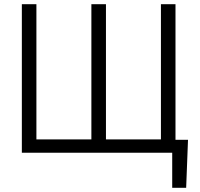

<svg xmlns="http://www.w3.org/2000/svg" viewBox="-20 -727 953 914"><path d="M866.2 167H799.8V0H84V-707H153.3V-63.5H415V-707H484.4V-63.5H746.1V-707H815.4V-61.5H875Z"/></svg>

Font: Pretendard Light
Style: Regular
Weight: 300
Designer: Base glyphs from Inter by Rasmus Andersson; Hangeul glyphs from Noto Sans CJK(Source Han Sans) by Jang Soo-young and Kan
Foundry: Kil Hyung-jin
Version: Version 1.309